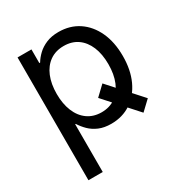

<svg xmlns="http://www.w3.org/2000/svg" viewBox="-173 -664 938 993"><g transform="rotate(-30 296.0 -167.0)"><path d="M381.3 -193.4 546.4 -9.8 489.7 43.9 324.7 -139.6ZM68.4 204.1V-529.3H151.4V-447.8H156.2Q169.4 -470.2 190.9 -490.7Q212.4 -511.2 243.7 -524.4Q274.9 -537.6 316.9 -537.6Q384.8 -537.6 435.8 -503.7Q486.8 -469.7 515.4 -408.2Q543.9 -346.7 543.9 -263.7Q543.9 -181.2 515.6 -119.6Q487.3 -58.1 436.3 -23.7Q385.3 10.7 317.4 10.7Q275.9 10.7 245.1 -2.4Q214.4 -15.6 193.1 -36.6Q171.9 -57.6 157.2 -81.1H153.8V204.1ZM304.2 -65.9Q352.1 -65.9 386.5 -90.3Q420.9 -114.7 439.5 -159.4Q458 -204.1 458 -264.2Q458 -324.7 439.5 -368.9Q420.9 -413.1 386.7 -437.3Q352.5 -461.4 304.2 -461.4Q255.4 -461.4 220.7 -436.8Q186 -412.1 167.7 -367.9Q149.4 -323.7 149.4 -264.2Q149.4 -205.1 167.7 -160.4Q186 -115.7 220.9 -90.8Q255.9 -65.9 304.2 -65.9Z"/></g></svg>

Font: Inter 24pt
Style: Regular
Weight: 400
Designer: Rasmus Andersson
Foundry: rsms
Version: Version 4.001;git-66647c0bb